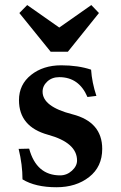

<svg xmlns="http://www.w3.org/2000/svg" viewBox="-20 -746 488 775"><path d="M208 9.8Q123 9.8 70.8 -22Q70.8 -81.1 55.2 -145L97.7 -146Q127 -38.1 222.7 -38.1Q249.5 -38.1 270.3 -56.9Q291 -75.7 291 -98.1Q291 -169.9 173.8 -202.1Q56.6 -234.4 56.6 -341.8Q56.6 -404.8 105.5 -443.6Q154.3 -482.4 227.1 -482.4Q295.4 -482.4 347.7 -464.8Q351.1 -413.1 369.1 -358.9L333 -354.5Q298.8 -434.6 219.2 -434.6Q189.9 -434.6 170.9 -417Q151.9 -399.4 151.9 -376Q151.9 -315.4 272.2 -284.7Q392.6 -253.9 392.6 -145Q392.6 -72.8 339.8 -31.5Q287.1 9.8 208 9.8ZM253.9 -537.1H184.6L58.1 -693.4L89.8 -725.6L219.2 -634.8L348.6 -725.6L379.4 -693.4Z"/></svg>

Font: Kelvinch
Style: Bold
Weight: 700
Designer: Paul James Miller
Foundry: High-Logic / Made with FontCreator
Version: Version 3.501;March 28, 2021;FontCreator 13.0.0.2683 64-bit